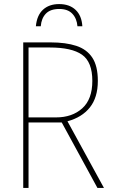

<svg xmlns="http://www.w3.org/2000/svg" viewBox="-20 -922 554 942"><path d="M228 -714Q303 -714 354.5 -697Q406 -680 433 -639Q460 -598 460 -525Q460 -444 421 -395Q382 -346 311 -327L490 0H458L283 -321H120V0H94V-714ZM224 -689H120V-346H255Q334 -346 383.5 -390.5Q433 -435 433 -525Q433 -618 382.5 -653.5Q332 -689 224 -689ZM270 -902Q321 -902 351 -873.5Q381 -845 384 -793H360Q357 -831 335 -854.5Q313 -878 271 -878Q227 -878 205 -855Q183 -832 180 -793H156Q161 -847 191 -874.5Q221 -902 270 -902Z"/></svg>

Font: Noto Sans SemiCondensed Thin
Style: Regular
Weight: 100
Width: 4
Designer: Monotype Design Team
Foundry: Monotype Imaging Inc.
Version: Version 2.013; ttfautohint (v1.8.4.7-5d5b)